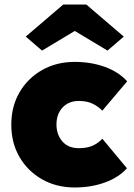

<svg xmlns="http://www.w3.org/2000/svg" viewBox="-20 -820 593 850"><path d="M311 10Q230 10 166.5 -26Q103 -62 66.5 -124.5Q30 -187 30 -268Q30 -349 66.5 -411.5Q103 -474 166.5 -510Q230 -546 311 -546Q383 -546 444 -524Q505 -502 543 -460L433 -330Q416 -348 391 -360.5Q366 -373 329 -373Q284 -373 257 -344Q230 -315 230 -269Q230 -224 256 -194Q282 -164 329 -164Q366 -164 391 -175.5Q416 -187 433 -206L542 -75Q505 -34 444 -12Q383 10 311 10ZM166 -596 94 -658 260 -800H362L528 -658L456 -596L311 -683Z"/></svg>

Font: Lexend Black
Style: Regular
Weight: 900
Designer: Bonnie Shaver-Troup, Thomas Jockin
Foundry: Lexend
Version: Version 1.007; ttfautohint (v1.8.3)